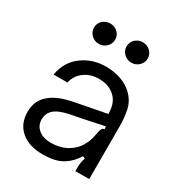

<svg xmlns="http://www.w3.org/2000/svg" viewBox="-184 -892 945 1021"><g transform="rotate(30 288.0 -381.5)"><path d="M48 -147Q48 -219 102 -261Q146 -296 229 -313L426 -351Q427 -415 392 -450Q354 -488 290 -488Q239 -488 201.5 -460.5Q164 -433 154 -387H69Q83 -470 145.5 -516.5Q208 -563 291 -563Q340 -563 382 -548.5Q424 -534 453 -506Q491 -470 501 -423Q511 -376 511 -326V0H426V-26Q426 -51 436 -83L422 -89Q395 -46 359 -22Q334 -5 302.5 2.5Q271 10 228 10Q145 10 96.5 -32Q48 -74 48 -147ZM326 -84Q375 -109 398 -151Q415 -181 420.5 -208Q426 -235 427 -241Q430 -256 435 -263Q440 -270 450 -271L447 -287L318 -260L247 -246Q185 -234 156 -207Q133 -184 133 -149Q133 -111 161.5 -88Q190 -65 238 -65Q286 -65 326 -84ZM130 -711Q130 -737 149 -755Q168 -773 195 -773Q222 -773 241 -755Q260 -737 260 -711Q260 -685 241 -666.5Q222 -648 195 -648Q168 -648 149 -666.5Q130 -685 130 -711ZM330 -711Q330 -737 349 -755Q368 -773 395 -773Q422 -773 441 -755Q460 -737 460 -711Q460 -685 441 -666.5Q422 -648 395 -648Q368 -648 349 -666.5Q330 -685 330 -711Z"/></g></svg>

Font: Open Sauce Sans
Style: Regular
Weight: 400
Designer: Alfredo Marco Pradil
Foundry: Creative Sauce Fz LLC
Version: Version 1.477